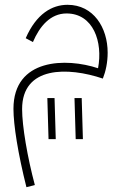

<svg xmlns="http://www.w3.org/2000/svg" viewBox="-20 -386 512 799"><path d="M90 393 125 384C94 268 72 139 72 68C72 -112 263 -108 408 -59C420 -89 428 -126 428 -167C428 -271 369 -366 261 -366C196 -366 131 -328 87 -227L117 -211C145 -277 190 -330 257 -330C368 -330 409 -212 388 -102C256 -146 36 -144 36 67C36 134 55 254 90 393ZM295 193H325L320 22H290ZM182 193H212L207 22H177Z"/></svg>

Font: Noto Sans Arabic ExtLt
Style: Regular
Weight: 200
Designer: Monotype Design Team, Nadine Chahine, Nizar Qandah and Khaled Hosny
Foundry: Monotype Imaging Inc.
Version: Version 2.012